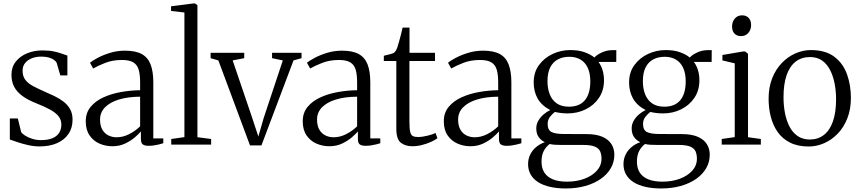

<svg xmlns="http://www.w3.org/2000/svg" viewBox="-20 -839 4988 1114"><path d="M210 10.5Q176.5 10.5 142.5 2.8Q108.5 -5 80.8 -14.5Q53 -24 37 -29.5V-151.5H83.5L102.5 -73.5Q107.5 -64 124.8 -52.8Q142 -41.5 166.5 -33.8Q191 -26 217.5 -26Q256.5 -26 282.8 -36.5Q309 -47 322.5 -67.2Q336 -87.5 336 -116Q336 -143.5 320 -164Q304 -184.5 272.2 -202.2Q240.5 -220 192 -239Q142.5 -258.5 110.2 -282Q78 -305.5 62.2 -335.5Q46.5 -365.5 46.5 -405Q46.5 -450 71.5 -481.5Q96.5 -513 137.5 -529.8Q178.5 -546.5 226 -546.5Q266 -546.5 294.2 -540.2Q322.5 -534 341.2 -526.8Q360 -519.5 371 -516.5V-401.5H330L308.5 -475.5Q304 -484 292.2 -492.2Q280.5 -500.5 262.2 -505.5Q244 -510.5 220 -510.5Q192 -511 167 -501.8Q142 -492.5 126.5 -474.2Q111 -456 111 -428.5Q111 -395.5 128 -374.5Q145 -353.5 172.8 -339Q200.5 -324.5 232 -310.5Q264.5 -296.5 294.8 -282Q325 -267.5 348.8 -249.2Q372.5 -231 386.8 -205.5Q401 -180 401 -145Q401 -96.5 377.2 -61.8Q353.5 -27 310.5 -8.2Q267.5 10.5 210 10.5Z M631.5 9.5Q592.5 9.5 557.2 -5.8Q522 -21 499.8 -53.2Q477.5 -85.5 477.5 -135.5Q477.5 -185 506 -219.2Q534.5 -253.5 581 -274.5Q627.5 -295.5 683 -305.2Q738.5 -315 793 -315.5V-361.5Q793 -406.5 784.5 -435Q776 -463.5 753.2 -477.2Q730.5 -491 687.5 -491Q633.5 -491 590.8 -474.2Q548 -457.5 520.5 -441.5L502 -475Q515.5 -486.5 546.2 -503Q577 -519.5 618.2 -532.2Q659.5 -545 705 -545Q766.5 -545 802.2 -525.5Q838 -506 853.8 -465Q869.5 -424 869.5 -360.5V-36H927.5V-8Q916.5 -4.5 902.5 -1Q888.5 2.5 872.8 4.8Q857 7 841.5 7Q820 7 808.8 -0.8Q797.5 -8.5 797.5 -34.5V-76.5Q787 -63.5 763.5 -43Q740 -22.5 706.8 -6.5Q673.5 9.5 631.5 9.5ZM657 -42.5Q693 -42.5 728.5 -60.2Q764 -78 793 -106V-278Q722 -277.5 669.8 -261.5Q617.5 -245.5 589 -216Q560.5 -186.5 560.5 -145.5Q560.5 -110 573.5 -87.2Q586.5 -64.5 608.5 -53.5Q630.5 -42.5 657 -42.5Z M1050 -43.5V-766.5L972.5 -775.5V-802.5L1102 -819H1111.5L1125.5 -809V-43L1205 -32.5V0H973.5V-32.5Z M1430.5 4.5 1247 -488.5 1202 -501.5V-532.5H1397V-501.5L1330 -488.5L1443 -156L1479 -47L1509.5 -153L1621 -488.5L1558.5 -501.5V-532.5H1729.5V-501.5L1683 -488.5L1497 4.5Z M1890.5 9.5Q1851.5 9.5 1816.2 -5.8Q1781 -21 1758.8 -53.2Q1736.5 -85.5 1736.5 -135.5Q1736.5 -185 1765 -219.2Q1793.5 -253.5 1840 -274.5Q1886.5 -295.5 1942 -305.2Q1997.5 -315 2052 -315.5V-361.5Q2052 -406.5 2043.5 -435Q2035 -463.5 2012.2 -477.2Q1989.5 -491 1946.5 -491Q1892.5 -491 1849.8 -474.2Q1807 -457.5 1779.5 -441.5L1761 -475Q1774.5 -486.5 1805.2 -503Q1836 -519.5 1877.2 -532.2Q1918.5 -545 1964 -545Q2025.5 -545 2061.2 -525.5Q2097 -506 2112.8 -465Q2128.5 -424 2128.5 -360.5V-36H2186.5V-8Q2175.5 -4.5 2161.5 -1Q2147.5 2.5 2131.8 4.8Q2116 7 2100.5 7Q2079 7 2067.8 -0.8Q2056.5 -8.5 2056.5 -34.5V-76.5Q2046 -63.5 2022.5 -43Q1999 -22.5 1965.8 -6.5Q1932.5 9.5 1890.5 9.5ZM1916 -42.5Q1952 -42.5 1987.5 -60.2Q2023 -78 2052 -106V-278Q1981 -277.5 1928.8 -261.5Q1876.5 -245.5 1848 -216Q1819.5 -186.5 1819.5 -145.5Q1819.5 -110 1832.5 -87.2Q1845.5 -64.5 1867.5 -53.5Q1889.5 -42.5 1916 -42.5Z M2372.5 9.5Q2331 9.5 2305.2 -11.2Q2279.5 -32 2279.5 -91.5V-485H2207V-515.5Q2214 -517.5 2225 -520Q2236 -522.5 2246.2 -525.2Q2256.5 -528 2260.5 -530Q2267 -533.5 2271 -537.5Q2275 -541.5 2278.2 -547.2Q2281.5 -553 2284.5 -561.5Q2288.5 -573.5 2294.8 -595.5Q2301 -617.5 2307 -640.8Q2313 -664 2316 -679H2356V-532.5H2504V-485H2355.5V-134.5Q2355.5 -94 2359.8 -74.8Q2364 -55.5 2375 -49.8Q2386 -44 2405.5 -44Q2429.5 -44 2460.8 -51.8Q2492 -59.5 2507 -67.5L2518 -37Q2504.5 -26.5 2480.8 -15.8Q2457 -5 2428.8 2.2Q2400.5 9.5 2372.5 9.5Z M2709 9.5Q2670 9.5 2634.8 -5.8Q2599.5 -21 2577.2 -53.2Q2555 -85.5 2555 -135.5Q2555 -185 2583.5 -219.2Q2612 -253.5 2658.5 -274.5Q2705 -295.5 2760.5 -305.2Q2816 -315 2870.5 -315.5V-361.5Q2870.5 -406.5 2862 -435Q2853.5 -463.5 2830.8 -477.2Q2808 -491 2765 -491Q2711 -491 2668.2 -474.2Q2625.5 -457.5 2598 -441.5L2579.5 -475Q2593 -486.5 2623.8 -503Q2654.5 -519.5 2695.8 -532.2Q2737 -545 2782.5 -545Q2844 -545 2879.8 -525.5Q2915.5 -506 2931.2 -465Q2947 -424 2947 -360.5V-36H3005V-8Q2994 -4.5 2980 -1Q2966 2.5 2950.2 4.8Q2934.5 7 2919 7Q2897.5 7 2886.2 -0.8Q2875 -8.5 2875 -34.5V-76.5Q2864.5 -63.5 2841 -43Q2817.5 -22.5 2784.2 -6.5Q2751 9.5 2709 9.5ZM2734.5 -42.5Q2770.5 -42.5 2806 -60.2Q2841.5 -78 2870.5 -106V-278Q2799.5 -277.5 2747.2 -261.5Q2695 -245.5 2666.5 -216Q2638 -186.5 2638 -145.5Q2638 -110 2651 -87.2Q2664 -64.5 2686 -53.5Q2708 -42.5 2734.5 -42.5Z M3262.5 254.5Q3212 254.5 3171.5 245.2Q3131 236 3102.5 218Q3074 200 3059 173.5Q3044 147 3044 113.5Q3044 82 3057 56.5Q3070 31 3092.2 13Q3114.5 -5 3141.5 -14Q3119 -24.5 3105.2 -44Q3091.5 -63.5 3091.5 -94.5Q3091.5 -118 3103.5 -138.8Q3115.5 -159.5 3134 -175.2Q3152.5 -191 3172.5 -200.5Q3122.5 -226.5 3099.5 -267.2Q3076.5 -308 3076.5 -360.5Q3076.5 -419.5 3107.2 -461.5Q3138 -503.5 3186.5 -526Q3235 -548.5 3288 -548.5Q3337.5 -548.5 3372.5 -535.8Q3407.5 -523 3429 -505Q3440 -519.5 3470 -533.8Q3500 -548 3531.5 -548H3556L3555.5 -479.5H3452.5Q3461.5 -468 3468.8 -452Q3476 -436 3480.2 -416.2Q3484.5 -396.5 3484.5 -373.5Q3484.5 -314.5 3455.2 -271.2Q3426 -228 3378 -204.5Q3330 -181 3274 -181Q3255 -181 3235.8 -183.2Q3216.5 -185.5 3199.5 -189.5Q3185 -178.5 3171.2 -161.2Q3157.5 -144 3157.5 -120Q3157.5 -84.5 3180 -73Q3202.5 -61.5 3253.5 -61.5L3383 -61Q3439 -61 3474.8 -45.5Q3510.5 -30 3527.5 -3Q3544.5 24 3544.5 58.5Q3544.5 101.5 3523.8 137.2Q3503 173 3465.2 199.2Q3427.5 225.5 3376 240Q3324.5 254.5 3262.5 254.5ZM3270 215Q3326 215 3371.2 198Q3416.5 181 3443.2 151Q3470 121 3470 82Q3470 58 3462.5 40Q3455 22 3432.2 12Q3409.5 2 3364.5 2H3244Q3221 2 3202 1Q3183 0 3169 -3.5Q3148 12.5 3135 36.8Q3122 61 3122 99.5Q3122 137 3138.8 162.8Q3155.5 188.5 3188.5 201.8Q3221.5 215 3270 215ZM3280.5 -220Q3342.5 -220 3373.8 -257.8Q3405 -295.5 3405 -367Q3405 -413 3390.5 -444.8Q3376 -476.5 3348.8 -493Q3321.5 -509.5 3283.5 -509.5Q3246 -509.5 3217.5 -494.8Q3189 -480 3172.8 -448.8Q3156.5 -417.5 3156.5 -367.5Q3156.5 -325 3169.8 -291.5Q3183 -258 3210.5 -239Q3238 -220 3280.5 -220Z M3816 254.5Q3765.5 254.5 3725 245.2Q3684.5 236 3656 218Q3627.5 200 3612.5 173.5Q3597.5 147 3597.5 113.5Q3597.5 82 3610.5 56.5Q3623.5 31 3645.8 13Q3668 -5 3695 -14Q3672.5 -24.5 3658.8 -44Q3645 -63.5 3645 -94.5Q3645 -118 3657 -138.8Q3669 -159.5 3687.5 -175.2Q3706 -191 3726 -200.5Q3676 -226.5 3653 -267.2Q3630 -308 3630 -360.5Q3630 -419.5 3660.8 -461.5Q3691.5 -503.5 3740 -526Q3788.5 -548.5 3841.5 -548.5Q3891 -548.5 3926 -535.8Q3961 -523 3982.5 -505Q3993.5 -519.5 4023.5 -533.8Q4053.5 -548 4085 -548H4109.5L4109 -479.5H4006Q4015 -468 4022.2 -452Q4029.5 -436 4033.8 -416.2Q4038 -396.5 4038 -373.5Q4038 -314.5 4008.8 -271.2Q3979.5 -228 3931.5 -204.5Q3883.5 -181 3827.5 -181Q3808.5 -181 3789.2 -183.2Q3770 -185.5 3753 -189.5Q3738.5 -178.5 3724.8 -161.2Q3711 -144 3711 -120Q3711 -84.5 3733.5 -73Q3756 -61.5 3807 -61.5L3936.5 -61Q3992.5 -61 4028.2 -45.5Q4064 -30 4081 -3Q4098 24 4098 58.5Q4098 101.5 4077.2 137.2Q4056.5 173 4018.8 199.2Q3981 225.5 3929.5 240Q3878 254.5 3816 254.5ZM3823.5 215Q3879.5 215 3924.8 198Q3970 181 3996.8 151Q4023.5 121 4023.5 82Q4023.5 58 4016 40Q4008.5 22 3985.8 12Q3963 2 3918 2H3797.5Q3774.5 2 3755.5 1Q3736.5 0 3722.5 -3.5Q3701.5 12.5 3688.5 36.8Q3675.5 61 3675.5 99.5Q3675.5 137 3692.2 162.8Q3709 188.5 3742 201.8Q3775 215 3823.5 215ZM3834 -220Q3896 -220 3927.2 -257.8Q3958.5 -295.5 3958.5 -367Q3958.5 -413 3944 -444.8Q3929.5 -476.5 3902.2 -493Q3875 -509.5 3837 -509.5Q3799.5 -509.5 3771 -494.8Q3742.5 -480 3726.2 -448.8Q3710 -417.5 3710 -367.5Q3710 -325 3723.2 -291.5Q3736.5 -258 3764 -239Q3791.5 -220 3834 -220Z M4167.5 0V-32.5L4243 -43.5V-471.5L4171.5 -488.5V-520L4292 -540.5H4303L4320 -527V-43L4394.5 -32.5V0ZM4279 -629.5Q4255.5 -629.5 4241.5 -644.2Q4227.5 -659 4227.5 -685.5Q4227.5 -712 4243.2 -731Q4259 -750 4285.5 -750H4286.5Q4309.5 -750 4323.8 -735Q4338 -720 4338 -693.5Q4338 -667 4322 -648.2Q4306 -629.5 4280 -629.5Z M4439.5 -266Q4439.5 -333 4460.5 -385.5Q4481.5 -438 4516.8 -474.2Q4552 -510.5 4595.8 -529.5Q4639.5 -548.5 4684.5 -548.5Q4769.5 -548.5 4820.8 -509.8Q4872 -471 4894.5 -407.8Q4917 -344.5 4917 -271.5Q4917 -205 4896.2 -152.2Q4875.5 -99.5 4840.2 -63.2Q4805 -27 4761.5 -8Q4718 11 4672.5 11Q4609 11 4564.2 -11.5Q4519.5 -34 4492.2 -72.8Q4465 -111.5 4452.2 -161.5Q4439.5 -211.5 4439.5 -266ZM4678.5 -29.5Q4726 -29.5 4760.2 -56Q4794.5 -82.5 4812.8 -134.8Q4831 -187 4831 -263.5Q4831 -310.5 4822.5 -354.2Q4814 -398 4796.2 -432.8Q4778.5 -467.5 4749.8 -487.8Q4721 -508 4679.5 -508Q4631.5 -508 4597 -481.8Q4562.5 -455.5 4544.2 -403.5Q4526 -351.5 4526 -274.5Q4526 -226.5 4534.5 -182.8Q4543 -139 4561 -104.2Q4579 -69.5 4608.2 -49.5Q4637.5 -29.5 4678.5 -29.5Z"/></svg>

Font: Merriweather 72pt Light
Style: Regular
Weight: 300
Version: Version 2.100